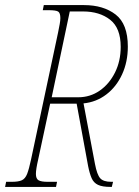

<svg xmlns="http://www.w3.org/2000/svg" viewBox="-43 -734 545 754"><path d="M-23 0 -19 -20H4Q29 -20 42.5 -26Q56 -32 63.5 -51Q71 -70 79 -108L185 -606Q189 -626 191.5 -639.5Q194 -653 194 -663Q194 -683 185.5 -688.5Q177 -694 148 -694H125L129 -714H287Q363 -714 411 -677Q459 -640 459 -551Q459 -491 436.5 -442Q414 -393 374.5 -363Q335 -333 285 -328L330 -90Q338 -48 350.5 -34Q363 -20 394 -20H401L396 0H391Q359 0 342 -8Q325 -16 317 -34Q309 -52 303 -82L258 -327H154L107 -108Q98 -69 98 -51Q98 -32 108.5 -26Q119 -20 144 -20H181L177 0ZM264 -352Q311 -352 348.5 -378Q386 -404 408.5 -449Q431 -494 431 -550Q431 -624 389.5 -656.5Q348 -689 283 -689H231L160 -352Z"/></svg>

Font: Noto Serif ExtraCondensed Thin
Style: Italic
Weight: 100
Width: 2
Italic angle: -12°
Designer: Monotype Design Team
Foundry: Monotype Imaging Inc.
Version: Version 2.013